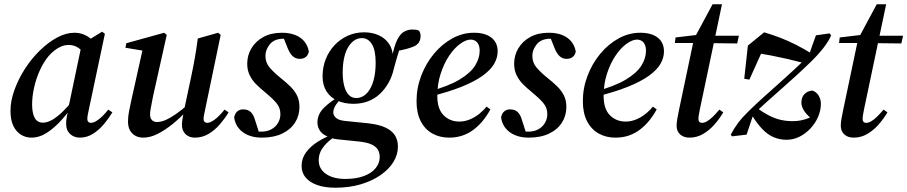

<svg xmlns="http://www.w3.org/2000/svg" viewBox="-20 -629 4239 897"><path d="M126 14Q101 14 79 1Q57 -12 43 -39.5Q29 -67 29 -111Q29 -158 47.5 -209Q66 -260 96.5 -307.5Q127 -355 166 -393Q205 -431 246.5 -453.5Q288 -476 328 -476Q350 -476 369.5 -468.5Q389 -461 405.5 -447Q422 -433 434 -413L383 -374Q368 -390 347.5 -404.5Q327 -419 301 -419Q284 -419 267.5 -412.5Q251 -406 236 -394.5Q221 -383 207 -367Q183 -338 165.5 -299Q148 -260 139 -218.5Q130 -177 130 -142Q130 -101 142 -78.5Q154 -56 181 -56Q199 -56 220 -67Q241 -78 267.5 -102.5Q294 -127 326 -167L332 -148H329Q301 -106 268 -69Q235 -32 199.5 -9Q164 14 126 14ZM353 14Q326 14 307.5 -3Q289 -20 289 -50Q289 -58 289.5 -65.5Q290 -73 292.5 -86Q295 -99 300 -120L299 -123L362 -423L368 -426L457 -481L470 -471L395 -117Q392 -103 390 -92.5Q388 -82 388 -72Q388 -64 393 -59.5Q398 -55 405 -55Q420 -55 441.5 -71.5Q463 -88 486 -117L505 -104Q488 -76 465.5 -49Q443 -22 414.5 -4Q386 14 353 14Z M649 14Q628 14 612 5Q596 -4 587 -20.5Q578 -37 578 -61Q578 -85 583 -109.5Q588 -134 593 -158L648 -405L662 -390L566 -406L570 -427L747 -476L759 -466L695 -179Q692 -164 689 -148Q686 -132 683.5 -118.5Q681 -105 681 -95Q681 -77 690 -68Q699 -59 713 -59Q732 -59 753 -68Q774 -77 801 -95.5Q828 -114 861 -143L869 -117H858Q823 -79 787 -50Q751 -21 716.5 -3.5Q682 14 649 14ZM890 14Q864 14 847 -2Q830 -18 830 -46Q830 -56 832 -70Q834 -84 840 -111V-115L872 -265Q882 -312 890 -357Q898 -402 904 -449L999 -476L1011 -466L939 -120Q936 -104 933.5 -93Q931 -82 931 -72Q931 -64 936 -59.5Q941 -55 948 -55Q963 -55 984 -71Q1005 -87 1029 -117L1048 -104Q1031 -76 1007.5 -48.5Q984 -21 954.5 -3.5Q925 14 890 14Z M1203 14Q1167 14 1139.5 2.5Q1112 -9 1095 -30Q1078 -51 1074 -80Q1077 -98 1088 -108Q1099 -118 1116 -118Q1138 -118 1151 -106Q1164 -94 1171 -70L1192 -4L1139 -22Q1155 -18 1169 -16Q1183 -14 1201 -14Q1228 -14 1248 -25Q1268 -36 1279 -55Q1290 -74 1290 -95Q1290 -127 1269 -150.5Q1248 -174 1216 -200Q1195 -217 1176.5 -235.5Q1158 -254 1146.5 -277.5Q1135 -301 1135 -331Q1135 -371 1155 -404Q1175 -437 1211 -456.5Q1247 -476 1297 -476Q1332 -476 1358 -466Q1384 -456 1400.5 -437Q1417 -418 1423 -389Q1420 -372 1409 -363Q1398 -354 1380 -354Q1361 -354 1347.5 -366.5Q1334 -379 1324 -404L1302 -459L1348 -444Q1339 -445 1328 -446.5Q1317 -448 1304 -448Q1262 -448 1241 -422.5Q1220 -397 1220 -368Q1220 -336 1240.5 -312.5Q1261 -289 1292 -264Q1316 -245 1336 -225.5Q1356 -206 1367.5 -183Q1379 -160 1379 -129Q1379 -89 1358.5 -56.5Q1338 -24 1298.5 -5Q1259 14 1203 14Z M1547 248Q1497 248 1462 235.5Q1427 223 1408 200.5Q1389 178 1389 146Q1389 111 1410 82.5Q1431 54 1465.5 32.5Q1500 11 1540 -3L1550 5Q1514 28 1491.5 56.5Q1469 85 1469 120Q1469 160 1503 183.5Q1537 207 1593 207Q1644 207 1680 193.5Q1716 180 1735 156.5Q1754 133 1754 105Q1754 85 1745.5 70.5Q1737 56 1716 46Q1695 36 1656 32L1558 22Q1549 21 1540 19Q1531 17 1522 15V13Q1492 4 1477.5 -14.5Q1463 -33 1463 -57Q1463 -95 1493 -125Q1523 -155 1573 -184V-190L1581 -176Q1553 -148 1545 -132Q1537 -116 1537 -104Q1537 -90 1549.5 -78.5Q1562 -67 1592 -64L1700 -53Q1752 -47 1782 -32.5Q1812 -18 1825.5 4Q1839 26 1839 56Q1839 94 1817.5 128.5Q1796 163 1756.5 190Q1717 217 1664 232.5Q1611 248 1547 248ZM1631 -144Q1590 -144 1557 -158.5Q1524 -173 1505.5 -202Q1487 -231 1487 -272Q1487 -315 1501.5 -352Q1516 -389 1542 -417Q1568 -445 1603.5 -461.5Q1639 -478 1681 -478Q1719 -478 1749 -464.5Q1779 -451 1797 -425Q1815 -399 1816 -361L1812 -364Q1822 -415 1835.5 -442.5Q1849 -470 1867 -480.5Q1885 -491 1906 -491Q1916 -491 1924 -490Q1932 -489 1938 -485Q1941 -481 1943 -474.5Q1945 -468 1945 -462Q1945 -426 1914.5 -412.5Q1884 -399 1830 -390L1851 -411Q1847 -400 1841.5 -383Q1836 -366 1830.5 -346.5Q1825 -327 1820 -308Q1812 -272 1795 -242Q1778 -212 1754.5 -190Q1731 -168 1700 -156Q1669 -144 1631 -144ZM1645 -171Q1663 -171 1679.5 -181.5Q1696 -192 1708.5 -213Q1721 -234 1728 -265Q1735 -296 1735 -337Q1735 -394 1717.5 -422.5Q1700 -451 1671 -451Q1650 -451 1633.5 -439Q1617 -427 1605 -406Q1593 -385 1587 -355Q1581 -325 1581 -289Q1581 -255 1588 -228Q1595 -201 1609 -186Q1623 -171 1645 -171Z M2078 14Q2034 14 1999.5 -5.5Q1965 -25 1945.5 -63Q1926 -101 1926 -156Q1926 -218 1948 -275.5Q1970 -333 2007.5 -378Q2045 -423 2093 -449.5Q2141 -476 2194 -476Q2247 -476 2276 -453Q2305 -430 2305 -389Q2305 -359 2288.5 -330.5Q2272 -302 2234.5 -275Q2197 -248 2136 -223.5Q2075 -199 1986 -177L1983 -201Q2075 -226 2126.5 -257Q2178 -288 2199.5 -322.5Q2221 -357 2221 -392Q2221 -417 2209.5 -430.5Q2198 -444 2179 -444Q2157 -444 2129.5 -424Q2102 -404 2078 -368Q2054 -332 2038.5 -284Q2023 -236 2023 -181Q2023 -120 2052.5 -90.5Q2082 -61 2126 -61Q2151 -61 2175 -71Q2199 -81 2219 -97Q2239 -113 2253 -131L2271 -118Q2256 -90 2236.5 -66Q2217 -42 2193.5 -24Q2170 -6 2141.5 4Q2113 14 2078 14Z M2450 14Q2414 14 2386.5 2.5Q2359 -9 2342 -30Q2325 -51 2321 -80Q2324 -98 2335 -108Q2346 -118 2363 -118Q2385 -118 2398 -106Q2411 -94 2418 -70L2439 -4L2386 -22Q2402 -18 2416 -16Q2430 -14 2448 -14Q2475 -14 2495 -25Q2515 -36 2526 -55Q2537 -74 2537 -95Q2537 -127 2516 -150.5Q2495 -174 2463 -200Q2442 -217 2423.5 -235.5Q2405 -254 2393.5 -277.5Q2382 -301 2382 -331Q2382 -371 2402 -404Q2422 -437 2458 -456.5Q2494 -476 2544 -476Q2579 -476 2605 -466Q2631 -456 2647.5 -437Q2664 -418 2670 -389Q2667 -372 2656 -363Q2645 -354 2627 -354Q2608 -354 2594.5 -366.5Q2581 -379 2571 -404L2549 -459L2595 -444Q2586 -445 2575 -446.5Q2564 -448 2551 -448Q2509 -448 2488 -422.5Q2467 -397 2467 -368Q2467 -336 2487.5 -312.5Q2508 -289 2539 -264Q2563 -245 2583 -225.5Q2603 -206 2614.5 -183Q2626 -160 2626 -129Q2626 -89 2605.5 -56.5Q2585 -24 2545.5 -5Q2506 14 2450 14Z M2855 14Q2811 14 2776.5 -5.5Q2742 -25 2722.5 -63Q2703 -101 2703 -156Q2703 -218 2725 -275.5Q2747 -333 2784.5 -378Q2822 -423 2870 -449.5Q2918 -476 2971 -476Q3024 -476 3053 -453Q3082 -430 3082 -389Q3082 -359 3065.5 -330.5Q3049 -302 3011.5 -275Q2974 -248 2913 -223.5Q2852 -199 2763 -177L2760 -201Q2852 -226 2903.5 -257Q2955 -288 2976.5 -322.5Q2998 -357 2998 -392Q2998 -417 2986.5 -430.5Q2975 -444 2956 -444Q2934 -444 2906.5 -424Q2879 -404 2855 -368Q2831 -332 2815.5 -284Q2800 -236 2800 -181Q2800 -120 2829.5 -90.5Q2859 -61 2903 -61Q2928 -61 2952 -71Q2976 -81 2996 -97Q3016 -113 3030 -131L3048 -118Q3033 -90 3013.5 -66Q2994 -42 2970.5 -24Q2947 -6 2918.5 4Q2890 14 2855 14Z M3133 -428 3136 -454 3254 -468V-462H3432L3424 -426L3251 -428H3247ZM3201 14Q3174 14 3157.5 -1Q3141 -16 3141 -42Q3141 -56 3144.5 -75.5Q3148 -95 3153 -119L3222 -447L3309 -609H3353L3250 -120Q3247 -104 3245 -93Q3243 -82 3243 -73Q3243 -64 3247.5 -59.5Q3252 -55 3259 -55Q3270 -55 3282.5 -62Q3295 -69 3309.5 -83Q3324 -97 3341 -117L3359 -104Q3342 -75 3318.5 -48Q3295 -21 3265.5 -3.5Q3236 14 3201 14Z M3655 24Q3623 24 3594.5 12Q3566 0 3540 -27.5Q3514 -55 3487 -100L3510 -129Q3546 -103 3573.5 -89Q3601 -75 3627.5 -69Q3654 -63 3684 -63Q3703 -63 3721 -66.5Q3739 -70 3755.5 -76.5Q3772 -83 3784 -90L3790 -82L3774 -72Q3746 -95 3735 -114Q3724 -133 3724 -149Q3724 -175 3738.5 -189.5Q3753 -204 3775 -206Q3794 -200 3804.5 -182.5Q3815 -165 3815 -144Q3815 -113 3802 -83Q3789 -53 3766 -28.5Q3743 -4 3714.5 10Q3686 24 3655 24ZM3468 0 3400 8 3394 0Q3409 -29 3428.5 -55Q3448 -81 3480 -112Q3514 -145 3549 -176.5Q3584 -208 3619.5 -239.5Q3655 -271 3690 -303.5Q3725 -336 3758 -369L3792 -464L3856 -473L3863 -464Q3853 -439 3828.5 -407Q3804 -375 3766 -338Q3733 -306 3699 -275Q3665 -244 3631.5 -214.5Q3598 -185 3565 -155.5Q3532 -126 3500 -96ZM3457 -261 3474 -416 3550 -478Q3594 -465 3629.5 -451Q3665 -437 3699.5 -419.5Q3734 -402 3773 -378L3738 -334Q3696 -345 3659 -353.5Q3622 -362 3583.5 -369.5Q3545 -377 3496 -385L3558 -428L3481 -257Z M3900 -428 3903 -454 4021 -468V-462H4199L4191 -426L4018 -428H4014ZM3968 14Q3941 14 3924.5 -1Q3908 -16 3908 -42Q3908 -56 3911.5 -75.5Q3915 -95 3920 -119L3989 -447L4076 -609H4120L4017 -120Q4014 -104 4012 -93Q4010 -82 4010 -73Q4010 -64 4014.5 -59.5Q4019 -55 4026 -55Q4037 -55 4049.5 -62Q4062 -69 4076.5 -83Q4091 -97 4108 -117L4126 -104Q4109 -75 4085.5 -48Q4062 -21 4032.5 -3.5Q4003 14 3968 14Z"/></svg>

Font: Source Serif 4 48pt SemiBold
Style: Italic
Weight: 600
Italic angle: -12°
Designer: Frank Grießhammer
Foundry: Adobe Systems Incorporated
Version: Version 4.004;hotconv 1.0.116;makeotfexe 2.5.65601